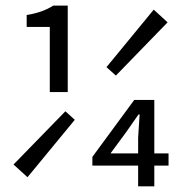

<svg xmlns="http://www.w3.org/2000/svg" viewBox="-20 -658 640 678"><path d="M575.2 -116.2V-73.2H524.9V0H467.8V-73.2H306.2V-104L454.1 -305.2H524.9V-116.2ZM467.8 -116.2V-171.9L473.1 -253.9H469.2L423.8 -189L370.1 -116.2ZM27.8 -77.1 210.9 -265.1 244.1 -234.9 77.1 -32.2ZM155.8 -333V-563H74.2V-605Q130.4 -613.8 168 -638.2H219.2V-333ZM571.8 -579.1 389.2 -391.1 356 -420.9 522.9 -624Z"/></svg>

Font: SourceCodePro-Regular
Style: Regular
Weight: 400
Monospace: yes
Designer: Paul D. Hunt
Foundry: Adobe Systems Incorporated
Version: Version 1.009;PS 1.000;hotconv 1.0.70;makeotf.lib2.5.5900